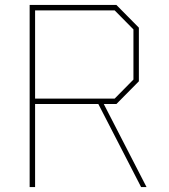

<svg xmlns="http://www.w3.org/2000/svg" viewBox="-20 -757 683 777"><path d="M100 0V-737H451L542 -645V-428L451 -336H400L573 0H551L378 -336H122V0ZM122 -358H444L520 -435V-638L444 -715H122Z"/></svg>

Font: Tomorrow Thin
Style: Regular
Weight: 250
Designer: Tony de Marco, Monica Rizzolli
Foundry: Just in Type
Version: Version 2.002